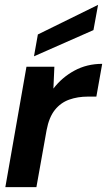

<svg xmlns="http://www.w3.org/2000/svg" viewBox="-20 -771 441 791"><path d="M2 0 89 -496H204L200 -406Q235 -452 286.5 -480Q338 -508 401 -508L377 -373H342Q300 -373 265 -360.5Q230 -348 206 -318Q182 -288 172 -235L130 0ZM120 -539 136 -629 384 -751 365 -647Z"/></svg>

Font: Rethink Sans
Style: Bold Italic
Weight: 700
Italic angle: -10°
Designer: The Rethink Sans project authors (Hans Thiessen). DM Sans designed by Colophon Foundry.
Foundry: Rethink Communications LLC
Version: Version 1.001